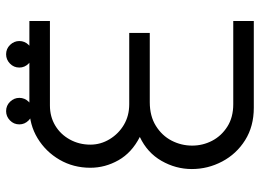

<svg xmlns="http://www.w3.org/2000/svg" viewBox="-126 -684 811 598"><g transform="rotate(-90 279.0 -385.5)"><path d="M242 0Q184 0 141 -27Q98 -54 74.5 -98.5Q51 -143 51 -193Q51 -243 76.5 -287.5Q102 -332 151 -355Q102 -380 78.5 -421.5Q55 -463 55 -509Q55 -562 80 -605Q105 -648 147 -673.5Q189 -699 241 -699H512V-635H249Q214 -635 186.5 -618.5Q159 -602 143 -573Q127 -544 127 -509Q127 -477 144 -449Q161 -421 189 -404.5Q217 -388 253 -388H475V-324H259Q216 -324 185.5 -305Q155 -286 139.5 -256Q124 -226 124 -192Q124 -159 139 -130Q154 -101 183 -82.5Q212 -64 253 -64H512V0ZM408.4 -688.9Q391.9 -688.9 379.5 -701.3Q367.1 -713.7 367.1 -730.2Q367.1 -747.6 379.5 -759.5Q391.9 -771.5 408.4 -771.5Q425.7 -771.5 437.7 -759.1Q449.7 -746.7 449.7 -730.2Q449.7 -713.7 437.7 -701.3Q425.7 -688.9 408.4 -688.9ZM231.4 -688.9Q214.9 -688.9 202.5 -701.3Q190.1 -713.7 190.1 -730.2Q190.1 -747.6 202.5 -759.5Q214.9 -771.5 231.4 -771.5Q248.7 -771.5 260.7 -759.1Q272.7 -746.7 272.7 -730.2Q272.7 -713.7 260.7 -701.3Q248.7 -688.9 231.4 -688.9Z"/></g></svg>

Font: MuseoModerno SemiBold Light
Style: Regular
Weight: 300
Version: Version 1.001